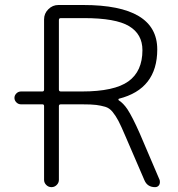

<svg xmlns="http://www.w3.org/2000/svg" viewBox="-20 -774 716 772"><path d="M157.2 -347.7Q157.2 -354.5 150.4 -354.5H64.5Q53.7 -354.5 45.9 -362.3Q38.1 -370.1 38.1 -380.4Q38.1 -390.6 45.9 -398.4Q53.7 -406.2 64.5 -406.2H150.4Q157.2 -406.2 157.2 -414.1V-696.3Q157.2 -719.7 174.3 -736.8Q191.4 -753.9 214.8 -753.9H314.5Q612.3 -753.9 612.3 -575.2Q612.3 -416 458 -377Q456.1 -376 456.1 -374Q456.1 -372.1 457 -371.1Q475.6 -359.4 492.2 -335Q512.7 -303.7 542 -237.3L622.1 -49.8Q623 -45.9 623 -42Q623 -36.1 620.1 -30.3Q614.3 -21.5 603.5 -21.5Q572.3 -21.5 560.5 -49.8L483.4 -228.5Q466.8 -267.6 456.1 -288.1Q445.3 -308.6 432.6 -324.2Q419.9 -339.8 402.8 -344.7Q385.7 -349.6 366.7 -352.1Q347.7 -354.5 309.6 -354.5H224.6Q216.8 -354.5 216.8 -347.7V-50.8Q216.8 -39.1 208 -30.3Q199.2 -21.5 187 -21.5Q174.8 -21.5 166 -30.3Q157.2 -39.1 157.2 -50.8ZM317.4 -701.2H224.6Q216.8 -701.2 216.8 -693.4V-414.1Q216.8 -406.2 224.6 -406.2H309.6Q439.5 -406.2 496.1 -446.8Q552.7 -487.3 552.7 -572.3Q552.7 -636.7 499 -668.9Q445.3 -701.2 317.4 -701.2Z"/></svg>

Font: irohamaru Light
Style: Regular
Weight: 200
Designer: [Source Han Sans]
Ryoko NISHIZUKA  (kana & ideographs); Paul D. Hunt (Latin, Greek & Cyrillic); Wenlong ZHANG  (bopomofo
Version: Version 1.01